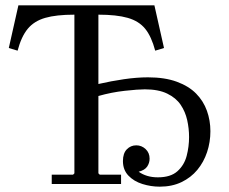

<svg xmlns="http://www.w3.org/2000/svg" viewBox="-20 -690 859 720"><path d="M13 -510 49 -670H559L595 -510L562 -500Q548 -553 524.5 -582Q501 -611 459 -623Q417 -635 349 -635V-375Q397 -386 445 -393Q493 -400 535 -400Q598 -400 643 -383.5Q688 -367 715.5 -339Q743 -311 756 -274.5Q769 -238 769 -198Q769 -157 756.5 -119.5Q744 -82 720 -53Q696 -24 660.5 -7Q625 10 579 10Q546 10 514 0Q482 -10 461.5 -31.5Q441 -53 441 -86Q441 -115 455.5 -130Q470 -145 491 -145Q511 -145 526 -131Q541 -117 541 -95Q541 -79 532 -65.5Q523 -52 500 -46Q514 -36 532 -30.5Q550 -25 572 -25Q620 -25 645.5 -48Q671 -71 680 -105.5Q689 -140 689 -176Q689 -208 682 -239.5Q675 -271 657.5 -297Q640 -323 607 -339Q574 -355 523 -355Q498 -355 448 -349.5Q398 -344 349 -330V-40L354 -35H434V0H174V-35H254L259 -40V-635Q191 -635 149.5 -623Q108 -611 84 -582Q60 -553 46 -500Z"/></svg>

Font: Brygada 1918
Style: Regular
Weight: 400
Designer: Mateusz Machalski | Borys Kosmynka | Przemek Hoffer
Foundry: NIEPODLEGLA 2018
Version: Version 3.006